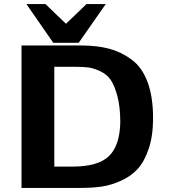

<svg xmlns="http://www.w3.org/2000/svg" viewBox="-20 -917 834 937"><path d="M109 -897H202L302 -801L402 -897H496L364 -708H240ZM85 0V-695H376Q453 -695 512 -679.5Q571 -664 622 -626.5Q673 -589 700 -517Q727 -445 727 -340Q727 -254 705.5 -190.5Q684 -127 651 -91.5Q618 -56 569.5 -34.5Q521 -13 476.5 -6.5Q432 0 377 0ZM245 -104H335Q459 -104 512 -155.5Q565 -207 567 -321Q567 -395 553 -447.5Q539 -500 520 -527.5Q501 -555 468 -570Q435 -585 409.5 -588Q384 -591 344 -591H245Z"/></svg>

Font: Coval
Style: Black
Weight: 1000
Foundry: Context Ltd
Version: Version 001.000